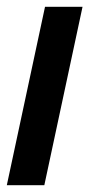

<svg xmlns="http://www.w3.org/2000/svg" viewBox="-20 -543 279 563"><path d="M112 -523H222L110 0H0Z"/></svg>

Font: Raleway-v4020 SemiBold
Style: Italic
Weight: 600
Italic angle: -12°
Designer: Matt McInerney, Pablo Impallari, Rodrigo Fuenzalida
Foundry: Matt McInerney, Pablo Impallari, Rodrigo Fuenzalida
Version: Version 4.020;PS 004.020;hotconv 1.0.88;makeotf.lib2.5.64775